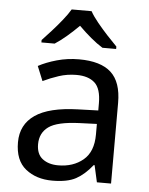

<svg xmlns="http://www.w3.org/2000/svg" viewBox="-54 -811 670 865"><g transform="rotate(5 280.5 -378.0)"><path d="M288 -545Q386 -545 433 -502Q480 -459 480 -365V0H416L399 -76H395Q360 -32 321.5 -11Q283 10 215 10Q142 10 94 -28.5Q46 -67 46 -149Q46 -229 109 -272.5Q172 -316 303 -320L394 -323V-355Q394 -422 365 -448Q336 -474 283 -474Q241 -474 203 -461.5Q165 -449 132 -433L105 -499Q140 -518 188 -531.5Q236 -545 288 -545ZM314 -259Q214 -255 175.5 -227Q137 -199 137 -148Q137 -103 164.5 -82Q192 -61 235 -61Q303 -61 348 -98.5Q393 -136 393 -214V-262ZM325 -766Q337 -744 359.5 -716.5Q382 -689 406.5 -662.5Q431 -636 450 -617V-606H388Q362 -622 334 -645.5Q306 -669 279 -696Q252 -669 225 -646Q198 -623 172 -606H112V-617Q131 -637 154.5 -663Q178 -689 200 -716.5Q222 -744 235 -766Z"/></g></svg>

Font: Noto Sans Sundanese
Style: Regular
Weight: 400
Designer: Monotype Design Team (Regular), Sérgio L. Martins (other weights)
Foundry: Monotype Imaging Inc.
Version: Version 2.003